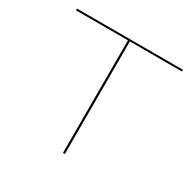

<svg xmlns="http://www.w3.org/2000/svg" viewBox="-147 -807 960 957"><g transform="rotate(30 332.5 -329.0)"><path d="M642 -648H342V0H331V-648H32V-658H642Z"/></g></svg>

Font: Ysabeau SC Hairline
Style: Regular
Weight: 100
Designer: Christian Thalmann (Catharsis Fonts)
Version: Version 0.003